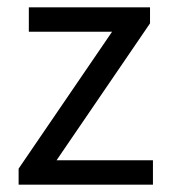

<svg xmlns="http://www.w3.org/2000/svg" viewBox="-20 -506 465 526"><path d="M31 0V-44L287 -419H59V-486H391V-442L135 -67H399V0Z"/></svg>

Font: Processing Sans Pro
Style: Regular
Weight: 400
Designer: Paul D. Hunt
Foundry: Adobe Systems Incorporated
Version: Version 2.020;PS 2.000;hotconv 1.0.86;makeotf.lib2.5.63406